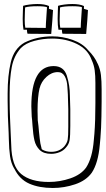

<svg xmlns="http://www.w3.org/2000/svg" viewBox="-20 -897 526 956"><path d="M114 -749H97Q93 -769 93 -803L94 -843Q95 -852 95 -868Q107 -872 127.5 -874.5Q148 -877 166 -877Q203 -877 224 -867V-853Q229 -851 234 -850Q239 -849 244 -847Q243 -830 240.5 -793Q238 -756 235 -728L117 -729Q116 -733 115 -737.5Q114 -742 114 -749ZM288 -749H271Q267 -769 267 -803L268 -843Q269 -852 269 -868Q281 -872 301.5 -874.5Q322 -877 340 -877Q377 -877 398 -867V-853Q403 -851 408 -850Q413 -849 418 -847Q417 -830 414.5 -793Q412 -756 409 -728L291 -729Q290 -733 289 -737.5Q288 -742 288 -749ZM208 -758V-760Q208 -774 211 -815.5Q214 -857 214 -861Q203 -866 166 -866Q124 -866 105 -860Q105 -852 104 -836.5Q103 -821 103 -799Q103 -774 106 -759H109L206 -758ZM382 -760Q382 -774 385 -815.5Q388 -857 388 -861Q377 -866 340 -866Q298 -866 279 -860Q279 -852 278 -836.5Q277 -821 277 -799Q277 -774 280 -759H382ZM486 -452V-390Q486 -375 485 -317Q484 -259 480 -210L477 -177Q469 -85 437 -37Q409 2 354.5 20.5Q300 39 243 39Q175 39 126 17.5Q77 -4 51 -58V-57Q35 -84 30 -119Q25 -154 24 -203Q24 -226 23 -237Q18 -322 18 -395V-432Q18 -521 34 -588Q50 -655 102 -685Q165 -716 240 -716Q292 -716 341.5 -698.5Q391 -681 419 -647Q452 -614 466 -580V-581Q479 -553 482.5 -523.5Q486 -494 486 -452ZM84 -658Q49 -619 38.5 -562.5Q28 -506 28 -432V-397Q28 -357 30 -307.5Q32 -258 33 -238L36 -173Q38 -70 85.5 -30.5Q133 9 223 9Q278 9 330.5 -9Q383 -27 409 -63Q440 -111 447 -198L450 -231Q455 -295 455 -383V-484Q455 -521 451.5 -547Q448 -573 437 -597Q418 -651 363 -678Q308 -705 240 -705Q194 -705 151 -693.5Q108 -682 84 -658ZM330 -305V-271Q330 -220 326.5 -199Q323 -178 308 -162Q296 -147 276 -139Q256 -131 235 -131Q197 -131 177.5 -150.5Q158 -170 151.5 -198Q145 -226 142 -271Q140 -303 138 -316Q136 -350 136 -367Q136 -568 247 -568Q298 -568 313 -519.5Q328 -471 328 -421L330 -353ZM318 -425Q317 -433 315.5 -464.5Q314 -496 302.5 -517Q291 -538 268 -538Q237 -538 211 -514Q185 -490 177 -457V-458Q167 -414 167 -347Q167 -314 168 -297V-298Q172 -270 174 -242Q175 -236 177.5 -209Q180 -182 187 -158L186 -159L189 -153Q209 -141 235 -141Q276 -141 301 -169L300 -168Q314 -185 317 -201.5Q320 -218 320 -266V-305V-353L318 -421Z"/></svg>

Font: Londrina Shadow
Style: Regular
Weight: 400
Designer: Marcelo Magalhaes
Foundry: Marcelo Magalhães
Version: Version 1.002